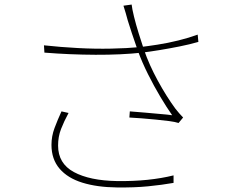

<svg xmlns="http://www.w3.org/2000/svg" viewBox="-20 -798 1040 843"><path d="M541 -708Q537 -723 532 -740.5Q527 -758 522 -773L558 -778Q560 -759 568.5 -724.5Q577 -690 589 -651.5Q601 -613 612 -580Q635 -513 673 -443.5Q711 -374 750 -321Q758 -311 766.5 -301Q775 -291 784 -282L764 -258Q749 -263 722 -266.5Q695 -270 663.5 -273Q632 -276 601.5 -278.5Q571 -281 548 -282L550 -309Q582 -307 617 -303.5Q652 -300 684 -297.5Q716 -295 736 -292Q712 -326 684 -373Q656 -420 630 -472Q604 -524 586 -573Q570 -618 559 -652Q548 -686 541 -708ZM173 -599Q247 -591 322.5 -587Q398 -583 468 -584.5Q538 -586 592 -591Q627 -595 672 -602Q717 -609 763.5 -620.5Q810 -632 848 -646L851 -614Q813 -603 768 -594Q723 -585 680 -578Q637 -571 604 -567Q513 -557 399.5 -557.5Q286 -558 175 -567ZM281 -302Q261 -265 248 -231.5Q235 -198 235 -159Q235 -80 304.5 -42.5Q374 -5 494 -3Q565 -2 627.5 -8.5Q690 -15 742 -28V5Q691 14 630.5 20Q570 26 493 25Q406 24 341.5 4Q277 -16 241.5 -57.5Q206 -99 206 -162Q206 -200 219.5 -236Q233 -272 250 -309Z"/></svg>

Font: Noto Sans TC Thin
Style: Regular
Weight: 100
Designer: Ryoko NISHIZUKA 西塚涼子 (kana, bopomofo & ideographs); Paul D. Hunt (Latin, Greek & Cyrillic); Sandoll Communications 산돌커뮤니
Foundry: Adobe
Version: Version 2.004-H2;hotconv 1.0.118;makeotfexe 2.5.65603